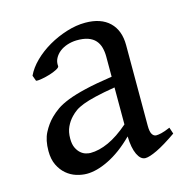

<svg xmlns="http://www.w3.org/2000/svg" viewBox="-79 -545 617 634"><g transform="rotate(-15 229.5 -227.5)"><path d="M171.9 -48.8Q201.2 -48.8 234.1 -63.7Q267.1 -78.6 304.2 -110.8V-237.3Q263.2 -230.5 236.6 -224.1Q210 -217.8 192.9 -211.2Q175.8 -204.6 165.5 -197.3Q155.3 -189.9 147.5 -181.6Q134.8 -168.5 127 -151.6Q119.1 -134.8 119.1 -111.8Q119.1 -92.3 125 -80.1Q130.9 -67.9 139.2 -60.8Q147.5 -53.7 156.5 -51.3Q165.5 -48.8 171.9 -48.8ZM452.1 -40Q410.6 -11.2 383.5 1.7Q356.4 14.6 342.8 14.6Q326.7 14.6 315.9 -7.8Q305.2 -30.3 304.2 -69.8Q282.2 -47.9 260.3 -31.7Q238.3 -15.6 217.3 -5.4Q196.3 4.9 177.5 9.8Q158.7 14.6 143.1 14.6Q125.5 14.6 106.9 8.8Q88.4 2.9 73.5 -9.8Q58.6 -22.5 48.8 -42.5Q39.1 -62.5 39.1 -90.8Q39.1 -127.9 52 -152.8Q64.9 -177.7 83 -195.8Q94.7 -207.5 109.6 -218Q124.5 -228.5 149.2 -238.3Q173.8 -248 210.9 -256.8Q248 -265.6 304.2 -273.9V-342.8Q304.2 -359.4 300.3 -373.8Q296.4 -388.2 287.1 -398.7Q277.8 -409.2 262 -414.8Q246.1 -420.4 222.2 -419.9Q206.5 -419.4 191.4 -414.6Q176.3 -409.7 165 -400.9Q153.8 -392.1 147.5 -380.1Q141.1 -368.2 142.6 -353.5Q143.1 -349.1 132.6 -343.5Q122.1 -337.9 107.7 -333.5Q93.3 -329.1 79.3 -326.7Q65.4 -324.2 59.6 -325.7L52.7 -344.7Q64 -369.1 86.9 -391.6Q109.9 -414.1 139.4 -431.2Q168.9 -448.2 201.9 -458.5Q234.9 -468.8 265.6 -468.8Q319.3 -468.8 348.4 -440.7Q377.4 -412.6 377.4 -362.3V-86.9Q377.4 -66.4 382.8 -57.6Q388.2 -48.8 397 -48.8Q403.8 -48.8 414.6 -51.3Q425.3 -53.7 444.8 -62Z"/></g></svg>

Font: Gentium Kaktovik
Style: Regular
Weight: 400
Designer: J. Victor Gaultney and Annie Olsen
Foundry: SIL International
Version: Version 1.102; 2013; Maintenance release